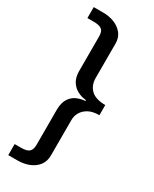

<svg xmlns="http://www.w3.org/2000/svg" viewBox="-225 -778 796 993"><g transform="rotate(30 173.0 -281.0)"><path d="M18 161V95H55.5Q92 95 105 82.2Q118 69.5 118 42V-168.5Q118.5 -209 133.5 -233Q148.5 -257 171.5 -267.8Q194.5 -278.5 218.5 -280.5Q225.5 -281.5 225 -284Q224.5 -286.5 218.5 -287Q194 -289.5 171.2 -301.5Q148.5 -313.5 133.5 -337Q118.5 -360.5 118 -397V-606Q118 -621.5 113.5 -633.2Q109 -645 95.5 -651.2Q82 -657.5 56 -657.5H18V-723H74.5Q111.5 -723 142.2 -710.5Q173 -698 191.5 -674.2Q210 -650.5 210 -616.5V-411Q210 -367.5 237 -341Q264 -314.5 323 -314V-253.5Q284 -253.5 259.2 -240Q234.5 -226.5 222.2 -205.2Q210 -184 210 -160.5V52Q210 86.5 192 110.8Q174 135 142.8 148Q111.5 161 72.5 161Z"/></g></svg>

Font: Public Sans Thin Medium
Style: Regular
Weight: 500
Version: Version 2.001